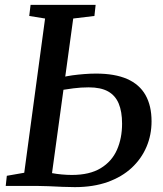

<svg xmlns="http://www.w3.org/2000/svg" viewBox="-20 -763 670 788"><path d="M287 5Q265.5 5 236.5 3.8Q207.5 2.5 179 1.2Q150.5 0 129 0H3.5L8 -41.5L79.5 -54L165 -687L100 -697.5L105.5 -743H372.5L367.5 -697.5L280.5 -687L193.5 -52.5Q211.5 -49 233.5 -47Q255.5 -45 275 -45Q348 -45 393.5 -72.8Q439 -100.5 460 -148Q481 -195.5 481 -255.5Q481 -305 467.2 -338Q453.5 -371 423.5 -387.8Q393.5 -404.5 344 -404.5Q312.5 -404.5 281.5 -400.5Q250.5 -396.5 229.5 -393L236 -446Q253 -450.5 276.5 -453.8Q300 -457 325.5 -459Q351 -461 374 -461Q451.5 -461 502 -438.8Q552.5 -416.5 577.2 -372.8Q602 -329 602 -265Q602 -209 581.2 -160.2Q560.5 -111.5 520.5 -74.2Q480.5 -37 421.8 -16Q363 5 287 5Z"/></svg>

Font: Merriweather Medium
Style: Italic
Weight: 500
Italic angle: -7.8°
Version: Version 2.101